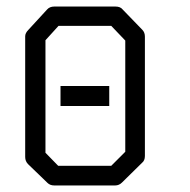

<svg xmlns="http://www.w3.org/2000/svg" viewBox="-20 -617 580 587"><path d="M119 -494V-150L158 -110H320L363 -153V-493L320 -538H159ZM67 -526 124 -588Q132 -597 146 -597H333Q348 -597 355 -588L415 -526Q423 -518 423 -505V-140Q423 -126 414 -119L353 -59Q344 -50 332 -50H146Q133 -50 125 -58L66 -115Q57 -124 57 -137V-506Q57 -516 67 -526ZM165 -354H314V-293H165Z"/></svg>

Font: 3270 Nerd Font
Style: Regular
Weight: 400
Monospace: yes
Version: Version 3.0.1;Nerd Fonts 3.3.0